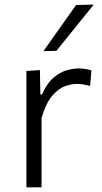

<svg xmlns="http://www.w3.org/2000/svg" viewBox="-20 -798 436 818"><path d="M92.5 0V-495.5L150 -499.5L152 -395.5H159Q179.5 -442.5 207 -466.2Q234.5 -490 263 -498.2Q291.5 -506.5 315 -506.5Q344 -506.5 369.5 -498L364 -432Q348 -436 335.2 -438.2Q322.5 -440.5 305 -440.5Q286 -440.5 258.8 -431.5Q231.5 -422.5 204 -391.8Q176.5 -361 157 -295.5V0ZM165 -580Q200 -629.5 235 -679Q270 -728 304 -776.5L379.5 -778.5Q338.5 -728 299 -679Q259.5 -630 220.5 -581.5Z"/></svg>

Font: Heraclito Light
Style: Regular
Weight: 300
Designer: Kostas Bartsokas (font) & Cristiano Sobral (main changes)
Foundry: Kostas Bartsokas (font) & Cristiano Sobral (main changes)
Version: Version 1.00;July 8, 2020;FontCreator 13.0.0.2655 64-bit